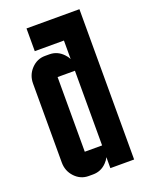

<svg xmlns="http://www.w3.org/2000/svg" viewBox="-133 -765 646 834"><g transform="rotate(-20 190.0 -347.5)"><path d="M95.2 -694.8H339.8V0H230V-50.8Q224.1 -38.1 213.4 -27.3Q187.5 0 149.9 0H129.9Q92.8 0 66.4 -27.8Q40 -55.7 40 -95.2V-460Q40 -499.5 66.4 -527.3Q92.8 -555.2 129.9 -555.2H149.9Q187 -555.2 213.4 -527.3Q224.1 -516.6 230 -504.4V-589.8H95.2ZM230 -450.2H149.9V-105H230Z"/></g></svg>

Font: Horta
Style: Regular
Weight: 600
Width: 3
Version: Version 0.11